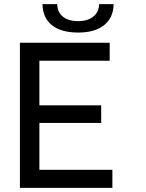

<svg xmlns="http://www.w3.org/2000/svg" viewBox="-20 -906 705 926"><path d="M522 -87H170V-313H468V-398H170V-613H509V-700H76V0H522ZM230.5 -784.5C260.2 -760.8 302.3 -749 357 -749C411 -749 452.8 -761 482.5 -785C512.2 -809 527.3 -842.7 528 -886H458C457.3 -860 447.8 -839.8 429.5 -825.5C411.2 -811.2 387 -804 357 -804C325.7 -804 301.2 -811.2 283.5 -825.5C265.8 -839.8 256.7 -860 256 -886H185C185.7 -842 200.8 -808.2 230.5 -784.5Z"/></svg>

Font: Rookery
Style: Regular
Weight: 400
Designer: Ryan Kimball / Julieta Ulanovsky
Foundry: Motorola Mobility LLC.
Version: Version 1.0